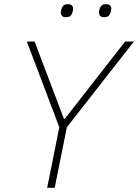

<svg xmlns="http://www.w3.org/2000/svg" viewBox="-20 -896 659 916"><path d="M205 0 263 -289 108 -698H145L285 -329H289L577 -698H619L299 -289L241 0ZM295 -814Q281 -814 275.5 -820.5Q270 -827 270 -835Q270 -840 273 -852Q276 -863 282.5 -869.5Q289 -876 304 -876Q318 -876 323.5 -869.5Q329 -863 329 -855Q329 -850 326 -838Q323 -827 316.5 -820.5Q310 -814 295 -814ZM477 -814Q463 -814 457.5 -820.5Q452 -827 452 -835Q452 -840 455 -852Q458 -863 464.5 -869.5Q471 -876 486 -876Q500 -876 505.5 -869.5Q511 -863 511 -855Q511 -850 508 -838Q505 -827 498.5 -820.5Q492 -814 477 -814Z"/></svg>

Font: IBM Plex Sans ExtLt
Style: Italic
Weight: 200
Italic angle: -11°
Designer: Mike Abbink, Paul van der Laan, Pieter van Rosmalen
Foundry: Bold Monday
Version: Version 3.005